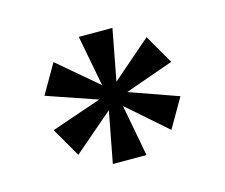

<svg xmlns="http://www.w3.org/2000/svg" viewBox="-61 -838 580 496"><g transform="rotate(-15 229.5 -590.0)"><path d="M185 -420H275L249 -558L354 -466L399 -544L269 -590L399 -636L354 -714L249 -623L275 -760H185L211 -624L105 -714L60 -636L194 -590L60 -544L105 -466L211 -557Z"/></g></svg>

Font: Gully Medium
Style: Regular
Weight: 500
Designer: jaikishan Patel
Foundry: MagicType
Version: Version 1.000;Glyphs 3.2 (3242)